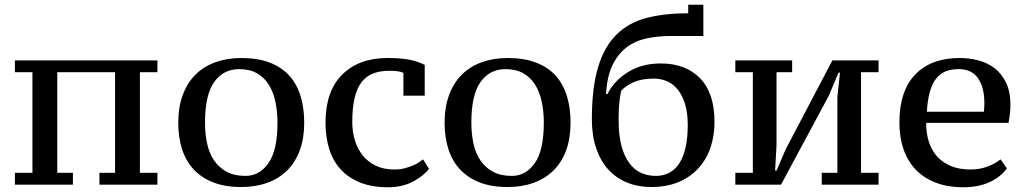

<svg xmlns="http://www.w3.org/2000/svg" viewBox="-20 -780 4340 811"><path d="M288 0H43V-50H117V-475H43V-525H645V-475H571V-50H645V0H400V-50H466V-475H222V-50H288Z M733 -262Q733 -328 752 -379Q771 -430 805.5 -464.5Q840 -499 889.5 -517Q939 -535 999 -535Q1069 -535 1119.5 -515.5Q1170 -496 1202 -460.5Q1234 -425 1249.5 -374.5Q1265 -324 1265 -262Q1265 -196 1246.5 -145.5Q1228 -95 1193.5 -60.5Q1159 -26 1109.5 -8Q1060 10 999 10Q931 10 881 -9.5Q831 -29 798 -64.5Q765 -100 749 -150Q733 -200 733 -262ZM846 -262Q846 -214 855 -173Q864 -132 884.5 -102Q905 -72 937.5 -54.5Q970 -37 1017 -37Q1076 -37 1114 -91Q1152 -145 1152 -262Q1152 -310 1143 -351.5Q1134 -393 1114.5 -423.5Q1095 -454 1064.5 -471Q1034 -488 990 -488Q924 -488 885 -434Q846 -380 846 -262Z M1792 -67Q1771 -38 1725.5 -13.5Q1680 11 1618 11Q1552 11 1502.5 -8.5Q1453 -28 1420 -63.5Q1387 -99 1371 -149.5Q1355 -200 1355 -262Q1355 -395 1425.5 -465Q1496 -535 1617 -535Q1672 -535 1708 -528Q1744 -521 1774 -506V-376H1684V-472Q1669 -481 1624 -481Q1586 -481 1557 -470Q1528 -459 1508 -434Q1488 -409 1478 -367Q1468 -325 1468 -264Q1468 -224 1479 -187.5Q1490 -151 1512 -123.5Q1534 -96 1567.5 -80Q1601 -64 1646 -64Q1670 -64 1688.5 -69Q1707 -74 1721 -79.5Q1735 -85 1746 -92Q1757 -99 1767 -107Z M1858 -262Q1858 -328 1877 -379Q1896 -430 1930.5 -464.5Q1965 -499 2014.5 -517Q2064 -535 2124 -535Q2194 -535 2244.5 -515.5Q2295 -496 2327 -460.5Q2359 -425 2374.5 -374.5Q2390 -324 2390 -262Q2390 -196 2371.5 -145.5Q2353 -95 2318.5 -60.5Q2284 -26 2234.5 -8Q2185 10 2124 10Q2056 10 2006 -9.5Q1956 -29 1923 -64.5Q1890 -100 1874 -150Q1858 -200 1858 -262ZM1971 -262Q1971 -214 1980 -173Q1989 -132 2009.5 -102Q2030 -72 2062.5 -54.5Q2095 -37 2142 -37Q2201 -37 2239 -91Q2277 -145 2277 -262Q2277 -310 2268 -351.5Q2259 -393 2239.5 -423.5Q2220 -454 2189.5 -471Q2159 -488 2115 -488Q2049 -488 2010 -434Q1971 -380 1971 -262Z M2480 -276Q2480 -410 2506.5 -497Q2533 -584 2584.5 -634.5Q2636 -685 2712 -704.5Q2788 -724 2887 -724V-760H2951V-628H2814Q2758 -628 2710 -617.5Q2662 -607 2626 -579.5Q2590 -552 2567 -504.5Q2544 -457 2540 -383H2546Q2573 -438 2632 -475Q2691 -512 2771 -512Q2876 -512 2937 -449.5Q2998 -387 2998 -265Q2998 -204 2980 -153.5Q2962 -103 2927.5 -66.5Q2893 -30 2843.5 -10Q2794 10 2731 10Q2675 10 2628.5 -9Q2582 -28 2549 -64.5Q2516 -101 2498 -154.5Q2480 -208 2480 -276ZM2593 -275Q2593 -209 2605 -164Q2617 -119 2638.5 -90.5Q2660 -62 2688.5 -49.5Q2717 -37 2750 -37Q2816 -37 2850.5 -92Q2885 -147 2885 -252Q2885 -304 2873.5 -341Q2862 -378 2842.5 -402Q2823 -426 2797 -437Q2771 -448 2741 -448Q2690 -448 2656 -432.5Q2622 -417 2604 -397Q2598 -370 2595.5 -341Q2593 -312 2593 -275Z M3086 -525H3326V-475H3260V-167L3254 -59H3260L3298 -148L3496 -525H3691V-475H3617V-50H3691V0H3451V-50H3517V-370L3528 -473H3522L3480 -374L3279 0H3086V-50H3160V-475H3086Z M4233 -69Q4207 -32 4159.5 -10.5Q4112 11 4049 11Q3983 11 3932.5 -8.5Q3882 -28 3848 -63.5Q3814 -99 3796.5 -149.5Q3779 -200 3779 -262Q3779 -396 3846 -465.5Q3913 -535 4034 -535Q4074 -535 4112.5 -525Q4151 -515 4181 -492Q4211 -469 4229.5 -431Q4248 -393 4248 -337Q4248 -320 4246 -301Q4244 -282 4240 -261H3892Q3892 -217 3903.5 -181Q3915 -145 3938.5 -119Q3962 -93 3997 -78.5Q4032 -64 4080 -64Q4119 -64 4152.5 -77Q4186 -90 4206 -107ZM4030 -488Q3999 -488 3975.5 -479Q3952 -470 3935 -449Q3918 -428 3908 -393.5Q3898 -359 3895 -308H4136Q4137 -317 4137.5 -326.5Q4138 -336 4138 -344Q4138 -410 4111.5 -449Q4085 -488 4030 -488Z"/></svg>

Font: PT Serif Caption
Style: Regular
Weight: 400
Designer: A.Korolkova, O.Umpeleva, V.Yefimov
Foundry: ParaType Ltd
Version: Version 1.000W OFL